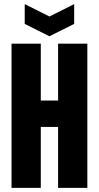

<svg xmlns="http://www.w3.org/2000/svg" viewBox="-20 -912 480 932"><path d="M36 0V-700H178V-424H262V-700H404V0H262V-296H178V0ZM340 -892V-796L220 -736L100 -796V-892L220 -832Z"/></svg>

Font: Tektur Condensed SemiBold
Style: Regular
Weight: 600
Width: 3
Designer: Adam Jagosz
Foundry: Adam Jagosz
Version: Version 1.005;gftools[0.9.30]